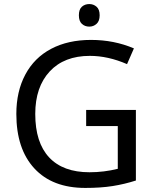

<svg xmlns="http://www.w3.org/2000/svg" viewBox="-20 -922 768 952"><path d="M407.2 -377H653.8V-26.9Q597.2 -8.8 538.6 0.5Q480 9.8 402.8 9.8Q239.7 9.8 150.4 -86.9Q61 -183.6 61 -356.9Q61 -468.8 105.5 -552.2Q149.9 -635.7 233.6 -679.9Q317.4 -724.1 431.2 -724.1Q545.4 -724.1 644 -682.1L609.9 -604Q515.6 -645 425.8 -645Q298.3 -645 226.6 -567.9Q154.8 -490.7 154.8 -356.9Q154.8 -215.3 223.6 -141.6Q292.5 -67.9 423.8 -67.9Q495.6 -67.9 564 -85V-296.9H407.2ZM371.1 -846.2Q371.1 -875.5 386 -888.7Q400.9 -901.9 422.9 -901.9Q443.4 -901.9 458.7 -888.7Q474.1 -875.5 474.1 -846.2Q474.1 -817.4 458.7 -803.7Q443.4 -790 422.9 -790Q400.9 -790 386 -803.7Q371.1 -817.4 371.1 -846.2Z"/></svg>

Font: Noto Sans Southeast Asian
Style: Regular
Weight: 400
Designer: Monotype Design Team
Foundry: Monotype Imaging Inc.
Version: Version 1.06 uh; ttfautohint (v1.4.1)